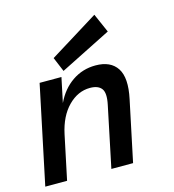

<svg xmlns="http://www.w3.org/2000/svg" viewBox="-128 -773 777 859"><g transform="rotate(-15 261.0 -343.0)"><path d="M382.8 0H282.2L340.8 -280.8Q352.1 -334 336.4 -354.5Q320.8 -375 283.2 -375Q227.1 -375 182.1 -329.6Q137.2 -284.2 120.1 -204.1L77.1 0H-23.9L71.8 -455.1H172.9L148.9 -340.8Q176.8 -399.9 224.9 -432.9Q272.9 -465.8 333 -465.8Q402.8 -465.8 432.4 -420.4Q461.9 -375 441.9 -280.8ZM425.8 -598.1 189 -479 161.1 -545.9 387.2 -686Z"/></g></svg>

Font: Anonymous Pro
Style: Bold Italic
Weight: 700
Italic angle: -12°
Monospace: yes
Designer: Mark Simonson
Version: Version 1.003